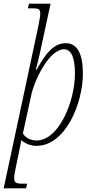

<svg xmlns="http://www.w3.org/2000/svg" viewBox="-49 -780 501 1040"><path d="M159 -640 -29 240H92L98 215H78C37 215 28 210 28 185C28 172 32 145 37 125L55 38C60 18 63 -3 66 -21C85 -4 114 10 148 10C307 10 400 -222 400 -382C400 -489 369 -546 308 -546C243 -546 198 -492 150 -403H145C153 -432 161 -463 167 -492L225 -760H108L102 -735H126C161 -735 169 -730 169 -707C169 -695 166 -675 159 -640ZM149 -19C115 -19 88 -35 75 -57L120 -264C137 -345 217 -513 298 -513C338 -513 357 -466 357 -382C357 -233 271 -19 149 -19Z"/></svg>

Font: Noto Serif Condensed ExtraLight
Style: Italic
Weight: 200
Width: 3
Italic angle: -12°
Designer: Monotype Design Team
Foundry: Monotype Imaging Inc.
Version: Version 2.013